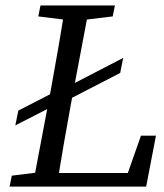

<svg xmlns="http://www.w3.org/2000/svg" viewBox="-20 -690 608 710"><path d="M435.5 -475.9 203 -355.4 190.9 -299.7 424.4 -420.2 435.5 -475.9ZM203.2 -361.1 47.8 -281 36.7 -226.3 191.1 -305.4 203.2 -361.1ZM15.5 0H142.2L152.3 -55.4H144.1L23.6 -40.4L15.5 0ZM100.3 0H190.1C206.1 -103 224.1 -207 243.1 -310L311.1 -669.7H221.3C205.3 -566.7 187.3 -462.7 168.3 -359.7L100.3 0ZM121.6 -629.3 243.1 -614.3H272.3L396.8 -629.3L404.9 -669.7H129.7L121.6 -629.3ZM142.2 0H520.5L556.7 -188.2H501.2L435 0L497.6 -50.2H151.3L142.2 0Z"/></svg>

Font: Source Serif Variable
Style: Italic
Weight: 389
Italic angle: -12°
Designer: Frank Grießhammer
Foundry: Adobe Systems Incorporated
Version: Version 3.001;hotconv 1.0.111;makeotfexe 2.5.65597